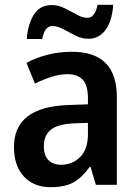

<svg xmlns="http://www.w3.org/2000/svg" viewBox="-20 -767 574 797"><path d="M279 -552Q465 -552 465 -364V0H378L356 -74H352Q322 -31 286 -10.5Q250 10 190 10Q120 10 79 -34.5Q38 -79 38 -157Q38 -323 263 -331L345 -334V-359Q345 -413 323.5 -436Q302 -459 261 -459Q228 -459 193.5 -448Q159 -437 125 -420L90 -506Q128 -527 176 -539.5Q224 -552 279 -552ZM288 -255Q219 -252 190.5 -228Q162 -204 162 -161Q162 -121 181.5 -102Q201 -83 234 -83Q281 -83 313 -115.5Q345 -148 345 -209V-257ZM91 -605Q96 -668 121 -707Q146 -746 195 -746Q222 -746 248 -733Q274 -720 298 -706.5Q322 -693 343 -693Q374 -693 385 -747H450Q445 -678 417.5 -642Q390 -606 347 -606Q319 -606 293 -619.5Q267 -633 242.5 -646Q218 -659 198 -659Q182 -659 171.5 -646.5Q161 -634 155 -605Z"/></svg>

Font: Noto Sans Khmer SemiCondensed SemiBold
Style: Regular
Weight: 600
Width: 4
Designer: Danh Hong and the Monotype Design Team
Foundry: Monotype Imaging Inc.
Version: Version 2.004; ttfautohint (v1.8.4.7-5d5b)